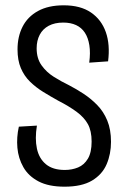

<svg xmlns="http://www.w3.org/2000/svg" viewBox="-20 -692 480 723"><path d="M223 11Q163 11 125 -9Q87 -29 68 -62.5Q49 -96 45.5 -135.5Q42 -175 51 -215L119 -219Q111 -170 119 -132.5Q127 -95 153 -73.5Q179 -52 224 -52Q251 -52 274 -61.5Q297 -71 311 -94.5Q325 -118 325 -159Q325 -199 311 -224.5Q297 -250 268.5 -271Q240 -292 199 -313Q170 -329 142.5 -346Q115 -363 93 -384.5Q71 -406 58.5 -435.5Q46 -465 46 -506Q46 -554 65 -591.5Q84 -629 123 -650.5Q162 -672 220 -672Q283 -672 322.5 -645Q362 -618 378.5 -571Q395 -524 387 -461L316 -456Q321 -493 316.5 -521.5Q312 -550 299.5 -569Q287 -588 266.5 -597.5Q246 -607 218 -607Q186 -607 163.5 -595Q141 -583 129.5 -561Q118 -539 118 -510Q118 -472 136.5 -446Q155 -420 183 -402.5Q211 -385 240 -371Q267 -357 294.5 -339Q322 -321 346 -296.5Q370 -272 384 -238Q398 -204 398 -158Q398 -112 381.5 -73.5Q365 -35 326.5 -12Q288 11 223 11Z"/></svg>

Font: Bricolage Grotesque Condensed Light
Style: Regular
Weight: 300
Width: 3
Designer: Mathieu Triay
Foundry: Atelier Triay
Version: Version 1.000;gftools[0.9.30]